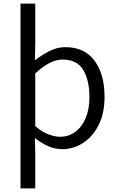

<svg xmlns="http://www.w3.org/2000/svg" viewBox="-20 -816 655 1067"><path d="M94 231V-796H176V-577L174 -481Q212 -510 254.5 -532Q297 -554 343 -554Q450 -554 505.5 -478.5Q561 -403 561 -278Q561 -186 528 -121Q495 -56 441.5 -21.5Q388 13 326 13Q287 13 249.5 -3Q212 -19 174 -49L176 45V231ZM314 -56Q361 -56 398 -83Q435 -110 456 -159.5Q477 -209 477 -277Q477 -370 442.5 -427.5Q408 -485 327 -485Q292 -485 254.5 -465.5Q217 -446 176 -408V-115Q214 -82 250 -69Q286 -56 314 -56Z"/></svg>

Font: Source Han Sans SC Normal
Style: Regular
Weight: 350
Designer: Ryoko NISHIZUKA 西塚涼子 (kana, bopomofo & ideographs); Paul D. Hunt (Latin, Greek & Cyrillic); Sandoll Communications 산돌커뮤니
Foundry: Adobe
Version: Version 2.004;hotconv 1.0.118;makeotfexe 2.5.65603